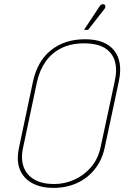

<svg xmlns="http://www.w3.org/2000/svg" viewBox="-20 -908 608 939"><path d="M489 -862Q493 -866 494.5 -870.5Q496 -875 495 -879.5Q494 -884 490 -886Q487 -888 482.5 -887.5Q478 -887 474 -884.5Q470 -882 467 -877L391 -762H411ZM141 -508 73 -186Q59 -121 78 -77Q97 -33 140 -11Q183 11 241 11Q304 11 356 -12.5Q408 -36 443.5 -80.5Q479 -125 492 -186L561 -509Q582 -607 538 -661.5Q494 -716 396 -716Q297 -716 230 -663Q163 -610 141 -508ZM93 -186 161 -508Q174 -566 204 -608Q234 -650 281 -673Q328 -696 391 -696Q455 -696 492 -673.5Q529 -651 541.5 -609.5Q554 -568 541 -510L472 -188Q459 -129 424 -89Q389 -49 342 -28.5Q295 -8 245 -8Q186 -8 148 -30Q110 -52 95.5 -92Q81 -132 93 -186Z"/></svg>

Font: Advent Pro Thin
Style: Italic
Weight: 250
Italic angle: -12°
Version: Version 3.000